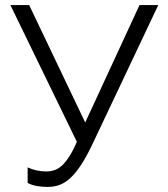

<svg xmlns="http://www.w3.org/2000/svg" viewBox="-20 -730 662 757"><path d="M167 7Q147 7 126 3.5Q105 0 89 -9V-70Q106 -62 125 -58Q144 -54 162 -54Q180 -54 195.5 -59.5Q211 -65 225 -78Q239 -91 253.5 -113.5Q268 -136 283 -171L21 -710H95L316 -247L530 -710H604L347 -167Q324 -118 303 -85Q282 -52 261 -31.5Q240 -11 217.5 -2Q195 7 167 7Z"/></svg>

Font: Oxford Sans
Style: Regular
Weight: 400
Designer: Matt McInerney, Pablo Impallari, Rodrigo Fuenzalida
Foundry: Matt McInerney, Pablo Impallari, Rodrigo Fuenzalida
Version: Version 3.000g; ttfautohint (v1.5) -l 8 -r 28 -G 28 -x 14 -D